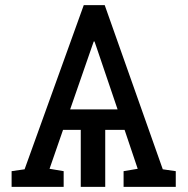

<svg xmlns="http://www.w3.org/2000/svg" viewBox="-20 -731 737 751"><path d="M25.4 0V-61.5L76.2 -68.8L307.6 -710.9H389.6L616.7 -68.8L667.5 -61.5V0H463.4V-61.5L518.6 -70.8L467.3 -223.1H391.6V0H295.9V-223.1H226.6L173.8 -70.8L229 -61.5V0ZM254.4 -303.2H439.9L356.4 -549.3L349.6 -568.8H346.7L340.8 -552.2Z"/></svg>

Font: Roboto Slab LO
Style: Regular
Weight: 400
Designer: Google
Version: Version 2.000